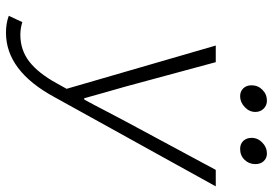

<svg xmlns="http://www.w3.org/2000/svg" viewBox="-160 -568 944 665"><g transform="rotate(90 312.5 -235.0)"><path d="M313 -594.2Q295.9 -594.2 285.4 -605.2Q274.9 -616.2 274.9 -633.8Q274.9 -655.8 290.5 -671.4Q306.2 -687 328.1 -687Q344.7 -687 356 -675.5Q367.2 -664.1 367.2 -647Q367.2 -626 350.3 -610.1Q333.5 -594.2 313 -594.2ZM495.1 -594.2Q478 -594.2 467.5 -605.2Q457 -616.2 457 -633.8Q457 -655.3 473.4 -671.1Q489.7 -687 511.2 -687Q527.3 -687 537.6 -675.8Q547.9 -664.6 547.9 -647Q547.9 -625 533 -609.6Q518.1 -594.2 495.1 -594.2ZM92.8 216.8Q59.6 216.8 34.2 207L56.2 160.2Q77.6 167 100.1 167Q152.8 167 192.9 136Q232.9 105 268.1 41L287.1 6.8L137.2 -509.8H194.8L278.8 -199.2Q285.6 -176.8 299.3 -127.2Q313 -77.6 319.8 -54.2H324.2Q338.9 -80.6 365 -131.1Q391.1 -181.6 400.9 -199.2L567.9 -509.8H625L315.9 48.8Q225.1 216.8 92.8 216.8Z"/></g></svg>

Font: Office Code Pro Light Italic
Style: Regular
Weight: 300
Italic angle: -9°
Designer: Nathan Rutzky & Paul D. Hunt
Foundry: Adobe Systems Incorporated
Version: Version 1.004;PS 001.004;hotconv 1.0.70;makeotf.lib2.5.58329